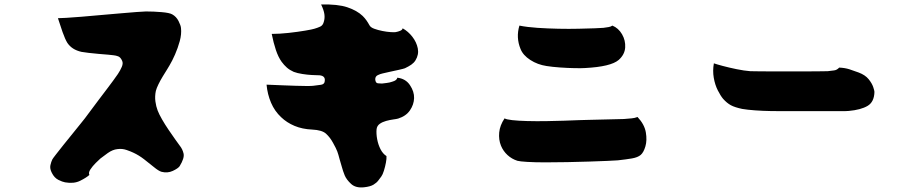

<svg xmlns="http://www.w3.org/2000/svg" viewBox="-20 -781 4040 855"><path d="M630 -730Q664 -730 699.5 -727Q735 -724 747 -717Q765 -707 775 -687.5Q785 -668 786 -656Q789 -629 780.5 -598Q772 -567 759.5 -538.5Q747 -510 735 -490Q733 -486 724.5 -472.5Q716 -459 705 -441Q694 -423 685.5 -405.5Q677 -388 674 -376Q669 -352 672 -329.5Q675 -307 682 -289Q688 -273 701.5 -249.5Q715 -226 731 -202.5Q747 -179 760.5 -160Q774 -141 780 -133Q793 -117 797.5 -97Q802 -77 780 -41Q773 -31 749.5 -20Q726 -9 699 -16Q686 -20 666 -36.5Q646 -53 622 -71.5Q598 -90 574 -101Q564 -106 544 -113Q524 -120 503 -117Q482 -115 460 -99.5Q438 -84 427 -75Q420 -69 406 -55Q392 -41 382.5 -26.5Q373 -12 378 -2Q365 10 337 24Q309 38 270 31Q258 29 240 20Q222 11 211 -11Q201 -30 204.5 -45.5Q208 -61 213 -71Q215 -75 229 -93Q243 -111 262.5 -135.5Q282 -160 302.5 -185Q323 -210 338 -229Q353 -248 358 -254Q364 -262 381.5 -285.5Q399 -309 420 -337Q441 -365 459 -388.5Q477 -412 484 -422Q494 -435 505 -451.5Q516 -468 522.5 -483.5Q529 -499 524 -510Q517 -526 506.5 -530Q496 -534 485 -535Q480 -536 461.5 -537.5Q443 -539 419.5 -541Q396 -543 375 -545.5Q354 -548 343 -550Q321 -555 305.5 -565Q290 -575 280 -590Q270 -606 258.5 -638.5Q247 -671 238 -700Q246 -700 274.5 -701.5Q303 -703 343.5 -706.5Q384 -710 429 -714Q474 -718 515.5 -721.5Q557 -725 588 -727.5Q619 -730 630 -730Z M1625 -669Q1630 -659 1646.5 -653Q1663 -647 1683 -643Q1703 -639 1720 -638Q1737 -637 1742 -638Q1753 -640 1762.5 -644Q1772 -648 1773 -655Q1798 -641 1816.5 -617Q1835 -593 1840.5 -565.5Q1846 -538 1830 -512Q1823 -501 1811.5 -493Q1800 -485 1783 -477Q1778 -475 1756 -470Q1734 -465 1712.5 -460.5Q1691 -456 1684 -454Q1674 -452 1662.5 -446.5Q1651 -441 1651 -428Q1652 -411 1663 -410Q1674 -409 1681 -409Q1688 -410 1701.5 -411.5Q1715 -413 1726 -417Q1748 -423 1749 -435Q1786 -431 1805.5 -402Q1825 -373 1824 -344Q1823 -315 1805.5 -289.5Q1788 -264 1753 -253Q1746 -251 1731 -249Q1716 -247 1699.5 -242.5Q1683 -238 1671 -229.5Q1659 -221 1657 -206Q1655 -186 1659.5 -161.5Q1664 -137 1674.5 -116.5Q1685 -96 1701 -86Q1702 -75 1698.5 -56.5Q1695 -38 1689.5 -20.5Q1684 -3 1678 5Q1672 13 1664.5 23Q1657 33 1643 41.5Q1629 50 1601 53Q1564 57 1543.5 38Q1523 19 1515 0Q1507 -20 1502.5 -37Q1498 -54 1492 -73Q1487 -93 1482 -106.5Q1477 -120 1463 -145Q1450 -169 1432 -185.5Q1414 -202 1370 -204Q1326 -206 1291.5 -220.5Q1257 -235 1232 -259Q1203 -286 1187 -323.5Q1171 -361 1167 -404Q1172 -404 1192.5 -403Q1213 -402 1241 -401Q1269 -400 1297 -399Q1325 -398 1346.5 -398Q1368 -398 1375 -399Q1394 -401 1409.5 -403.5Q1425 -406 1426 -419Q1431 -447 1393 -446Q1387 -446 1368 -447Q1349 -448 1326.5 -451.5Q1304 -455 1288 -461Q1270 -469 1257.5 -480Q1245 -491 1234 -506Q1219 -527 1208.5 -558.5Q1198 -590 1190 -630Q1225 -630 1265.5 -634.5Q1306 -639 1338.5 -644.5Q1371 -650 1380 -653Q1394 -657 1406 -662.5Q1418 -668 1422 -684Q1427 -700 1424.5 -718Q1422 -736 1410 -761Q1484 -763 1527 -748.5Q1570 -734 1595 -710Q1605 -700 1612 -690Q1619 -680 1625 -669Z M2414 -487Q2374 -493 2341.5 -514Q2309 -535 2298 -563Q2277 -614 2293 -667Q2328 -660 2373.5 -657Q2419 -654 2466.5 -653Q2514 -652 2556 -653Q2598 -654 2628 -655Q2658 -656 2667 -657Q2681 -659 2690.5 -660.5Q2700 -662 2707 -667Q2734 -656 2750 -628.5Q2766 -601 2764 -569.5Q2762 -538 2735 -514Q2700 -484 2585 -478Q2572 -477 2540.5 -477.5Q2509 -478 2474 -480.5Q2439 -483 2414 -487ZM2819 -260Q2850 -227 2856 -191.5Q2862 -156 2854 -129Q2846 -102 2833 -91Q2820 -80 2794 -75.5Q2768 -71 2731 -67Q2719 -66 2684.5 -64.5Q2650 -63 2603.5 -61.5Q2557 -60 2506 -59Q2455 -58 2408.5 -58Q2362 -58 2328.5 -60Q2295 -62 2284 -65Q2259 -73 2240 -90.5Q2221 -108 2211 -132Q2200 -159 2203 -191Q2206 -223 2227 -254Q2234 -249 2261 -246Q2288 -243 2327 -242Q2366 -241 2409 -241.5Q2452 -242 2491 -243.5Q2530 -245 2558 -246Q2586 -247 2594 -247L2758 -251Q2780 -253 2793 -254Q2806 -255 2819 -260Z M3200 -341Q3189 -354 3176.5 -378.5Q3164 -403 3158.5 -434.5Q3153 -466 3159 -499Q3170 -495 3198 -487.5Q3226 -480 3260 -473Q3294 -466 3321 -464Q3327 -464 3352 -463.5Q3377 -463 3414 -463Q3451 -463 3491.5 -463Q3532 -463 3569.5 -463Q3607 -463 3633 -463.5Q3659 -464 3666 -464Q3682 -466 3694.5 -467.5Q3707 -469 3717 -480Q3742 -479 3762.5 -472.5Q3783 -466 3804 -458Q3833 -447 3848 -428.5Q3863 -410 3868.5 -393.5Q3874 -377 3874 -372Q3873 -327 3843.5 -309.5Q3814 -292 3760 -287Q3752 -286 3722.5 -286Q3693 -286 3653.5 -286Q3614 -286 3574 -286Q3534 -286 3503.5 -286Q3473 -286 3462 -286Q3445 -286 3411.5 -286.5Q3378 -287 3343 -289.5Q3308 -292 3285 -296Q3252 -303 3234.5 -312.5Q3217 -322 3200 -341Z"/></svg>

Font: Potta One
Style: Regular
Weight: 400
Designer: 108,108go
Foundry: Font Zone 108
Version: Version 1.000